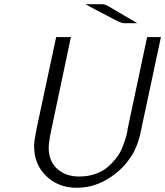

<svg xmlns="http://www.w3.org/2000/svg" viewBox="-20 -870 780 907"><path d="M141.1 -180.2Q141.1 -204.1 152.8 -262.2L245.1 -693.8V-694.8H314.9L228 -283.2Q210 -202.1 210 -173.8Q210 -108.9 250 -72.5Q290 -36.1 355 -36.1Q396 -36.1 430.9 -48.6Q465.8 -61 489 -81.1Q512.2 -101.1 530 -124.5Q547.9 -147.9 557.4 -171.9Q566.9 -195.8 573 -215.8Q579.1 -235.8 581.1 -248L583 -261.2L674.8 -693.8L675.8 -694.8H740.2L647 -257.8Q647 -256.8 644.5 -245.4Q642.1 -233.9 640.6 -228.5Q639.2 -223.1 635 -209Q630.9 -194.8 627 -185.3Q623 -175.8 616.5 -160.9Q609.9 -146 601.3 -133.5Q592.8 -121.1 582.3 -106.9Q571.8 -92.8 557.9 -78.9Q543.9 -64.9 527.8 -51.8Q442.9 17.1 342.8 17.1Q255.9 17.1 198.5 -38.1Q141.1 -93.3 141.1 -180.2ZM383.8 -850.1H463.9Q475.1 -850.1 491.9 -840.6Q508.8 -831.1 628.9 -760.3H567.9Q555.7 -760.3 533.7 -771Q390.6 -845.2 383.8 -850.1Z"/></svg>

Font: CMU Bright
Style: Oblique
Weight: 500
Italic angle: -12°
Version: Version 0.7.0